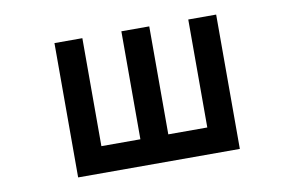

<svg xmlns="http://www.w3.org/2000/svg" viewBox="-61 -584 1121 732"><g transform="rotate(-10 500.0 -218.0)"><path d="M813 42H187V-478H295V-60H446V-478H554V-60H705V-478H813Z"/></g></svg>

Font: NanumGothicCoding
Style: Bold
Weight: 700
Monospace: yes
Designer: Kwon Bruce; Nicolas Noh; Sung-woo Choi; Go-un Cha; Soo-hyun Park;
Foundry: NHN Corporation
Version: Version 2.000;PS 1;hotconv 1.0.49;makeotf.lib2.0.14853